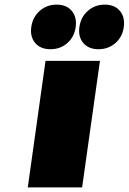

<svg xmlns="http://www.w3.org/2000/svg" viewBox="-20 -810 556 830"><path d="M115.2 -692.9Q121.1 -735.8 151.6 -762.9Q182.1 -790 225.1 -790Q267.6 -790 290.3 -762.9Q313 -735.8 307.1 -692.9Q301.3 -650.4 271 -623.8Q240.7 -597.2 198.2 -597.2Q155.3 -597.2 132.3 -624Q109.4 -650.9 115.2 -692.9ZM100.1 0 176.8 -546.9H412.1L335 0ZM323.2 -692.9Q329.1 -735.8 359.6 -762.9Q390.1 -790 433.1 -790Q475.6 -790 498.3 -762.9Q521 -735.8 515.1 -692.9Q509.3 -650.4 478.8 -623.8Q448.2 -597.2 405.8 -597.2Q363.3 -597.2 340.3 -623.8Q317.4 -650.4 323.2 -692.9Z"/></svg>

Font: Trueno UltraBlack
Style: Italic
Weight: 950
Designer: Julieta Ulanovsky
Foundry: Julieta Ulanovsky
Version: Version 3.001b | FøM Fix